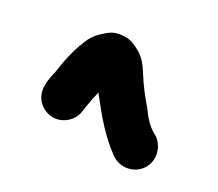

<svg xmlns="http://www.w3.org/2000/svg" viewBox="-69 -910 583 514"><g transform="rotate(20 223.0 -653.0)"><path d="M143.5 -556.5C157.8 -565.5 167 -578 171 -594C174.4 -606 180.8 -619.3 184 -631C186.8 -637.9 190.3 -644 193 -652C222.7 -595.9 250.9 -546.1 293 -504C318.5 -481.2 357.8 -483.4 380 -507.5C403.1 -532.7 400.1 -571.9 377 -595C356.6 -609.6 342 -631.8 331 -656C316.5 -680.2 300.3 -709.8 289 -738C275.4 -770.8 267.2 -785.1 241 -803C228.4 -812.8 214.3 -818 191.5 -818C179.8 -818 169 -815 159 -809L143 -799C129 -789.7 118 -778 110 -764C107.3 -758.7 104.7 -754.3 102 -751C89.4 -728.3 75.9 -696.5 68 -670C62.1 -655.3 54.3 -638.8 52 -623C39.1 -569.1 97.2 -527.4 143.5 -556.5Z"/></g></svg>

Font: Smoothie
Style: Regular
Weight: 400
Foundry: Cannot Into Space Fonts
Version: Version 0.8